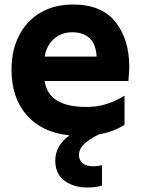

<svg xmlns="http://www.w3.org/2000/svg" viewBox="-20 -588 631 851"><path d="M225 124Q225 57 288 12Q165 -1 98 -78Q31 -155 31 -279Q31 -365 64.5 -430.5Q98 -496 159.5 -532Q221 -568 304 -568Q430 -568 491.5 -491Q553 -414 553 -291Q553 -271 549 -229H178Q194 -114 363 -114Q410 -114 450.5 -126.5Q491 -139 532 -164V-35Q487 -5 417 8Q369 33 349.5 53.5Q330 74 330 99Q330 122 346.5 135.5Q363 149 394 149Q412 149 432 144V234Q408 243 368 243Q305 243 265 212.5Q225 182 225 124ZM408 -337Q406 -391 378 -418Q350 -445 301 -445Q252 -445 219 -415.5Q186 -386 178 -337Z"/></svg>

Font: Application
Style: Bold
Weight: 700
Designer: Wei Huang
Foundry: Wei Huang
Version: Version 0.012